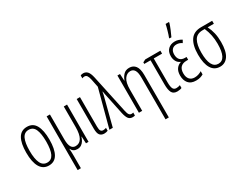

<svg xmlns="http://www.w3.org/2000/svg" viewBox="-90 -1460 3046 2370"><g transform="rotate(-30 1432.5 -275.0)"><path d="M374 -266.1Q374 -131.3 333.7 -60.8Q293.5 9.8 210.4 9.8Q128.4 9.8 86.4 -61.5Q44.4 -132.8 44.4 -267.1Q44.4 -400.4 85 -470.7Q125.5 -541 210 -541Q294.9 -541 334.5 -469Q374 -397 374 -266.1ZM91.8 -267.1Q91.8 -151.9 120.4 -92Q148.9 -32.2 210.9 -32.2Q270.5 -32.2 298.8 -89.8Q327.1 -147.5 327.1 -266.6Q327.1 -377 300.5 -437.7Q273.9 -498.5 210 -498.5Q147.5 -498.5 119.6 -439.2Q91.8 -379.9 91.8 -267.1Z M777.8 -530.8V0H741.2L736.3 -97.7H732.9Q725.1 -70.8 710.4 -46.1Q695.8 -21.5 672.4 -5.9Q648.9 9.8 615.2 9.8Q555.2 9.8 531.7 -42.5H529.3Q531.7 -13.2 532.5 10.7Q533.2 34.7 533.2 55.7V234.9H486.8V-530.8H533.7V-177.2Q533.7 -102.5 554.2 -67.9Q574.7 -33.2 614.7 -33.2Q671.4 -33.2 701.2 -83.7Q731 -134.3 731 -238.8V-530.8Z M961.9 -530.8V-111.3Q961.9 -64.9 973.9 -49.1Q985.8 -33.2 1007.3 -33.2Q1019 -33.2 1031.2 -35.9Q1043.5 -38.6 1050.3 -42V-0.5Q1024.9 9.8 999 9.8Q957.5 9.8 936.3 -16.4Q915 -42.5 915 -108.9V-530.8Z M1075.2 0 1216.8 -531.7 1193.4 -647Q1185.5 -684.1 1172.6 -704.1Q1159.7 -724.1 1134.8 -724.1Q1125.5 -724.1 1117.4 -721.7Q1109.4 -719.2 1103.5 -716.3V-757.8Q1109.9 -761.2 1119.4 -763.7Q1128.9 -766.1 1141.1 -766.1Q1177.2 -766.1 1201.2 -741Q1225.1 -715.8 1239.7 -649.9L1355.5 -108.9Q1364.7 -65.9 1377.2 -49.6Q1389.6 -33.2 1410.6 -33.2Q1425.3 -33.2 1436 -37.1V4.9Q1429.2 6.8 1422.1 8.3Q1415 9.8 1404.3 9.8Q1365.2 9.8 1344.7 -16.1Q1324.2 -42 1310.5 -103.5L1258.3 -354Q1251.5 -385.7 1248.3 -401.6Q1245.1 -417.5 1243.7 -427Q1242.2 -436.5 1239.7 -449.2H1235.8Q1233.9 -435.5 1231.4 -422.1Q1229 -408.7 1225.1 -394.5L1123.5 0Z M1667.5 -541Q1723.6 -541 1755.1 -499.8Q1786.6 -458.5 1786.6 -371.1V234.9H1739.7V-358.9Q1739.7 -432.6 1719 -465.6Q1698.2 -498.5 1659.2 -498.5Q1608.9 -498.5 1575.7 -450.9Q1542.5 -403.3 1542.5 -301.8V0H1495.6V-530.8H1532.2L1537.6 -433.1H1540.5Q1553.7 -474.1 1584.5 -507.6Q1615.2 -541 1667.5 -541Z M2107.9 -530.8V-488.8H1989.3V-149.9Q1989.3 -86.9 2002.4 -59.3Q2015.6 -31.7 2049.3 -31.7Q2077.1 -31.7 2103.5 -42V-2Q2094.7 2.9 2076.7 6.6Q2058.6 10.3 2040.5 10.3Q1984.4 10.3 1964.1 -28.6Q1943.8 -67.4 1943.8 -145V-488.8H1854V-511.2L1892.1 -530.8Z M2349.1 -302.2V-262.2H2324.7Q2270.5 -262.2 2241.7 -232.7Q2212.9 -203.1 2212.9 -145Q2212.9 -92.3 2238.5 -62.3Q2264.2 -32.2 2312 -32.2Q2342.8 -32.2 2369.4 -42Q2396 -51.8 2412.6 -63V-17.1Q2394 -5.9 2368.9 2Q2343.8 9.8 2308.1 9.8Q2234.4 9.8 2199.7 -32.7Q2165 -75.2 2165 -142.6Q2165 -200.2 2189.9 -235.6Q2214.8 -271 2256.3 -283.2V-286.1Q2221.2 -300.3 2203.1 -332.5Q2185.1 -364.7 2185.1 -406.7Q2185.1 -470.7 2221.7 -505.9Q2258.3 -541 2317.4 -541Q2345.2 -541 2369.1 -533Q2393.1 -524.9 2415 -510.3L2394 -473.6Q2379.4 -484.9 2359.6 -491.9Q2339.8 -499 2317.4 -499Q2276.9 -499 2254.4 -474.1Q2231.9 -449.2 2231.9 -404.3Q2231.9 -357.4 2255.1 -329.8Q2278.3 -302.2 2327.1 -302.2ZM2280.3 -606V-616.2Q2285.6 -628.9 2293 -651.1Q2300.3 -673.3 2307.6 -699Q2314.9 -724.6 2320.8 -747.6Q2326.7 -770.5 2329.1 -784.7H2376.5V-773.4Q2364.7 -734.9 2345.2 -688.2Q2325.7 -641.6 2308.6 -606Z M2811 -249Q2811 -118.7 2768.3 -54.4Q2725.6 9.8 2650.4 9.8Q2569.8 9.8 2527.8 -58.6Q2485.8 -127 2485.8 -255.4Q2485.8 -387.2 2534.4 -459Q2583 -530.8 2689 -530.8H2846.2V-488.8H2757.3Q2783.7 -437 2797.4 -378.7Q2811 -320.3 2811 -249ZM2533.7 -256.8Q2533.7 -32.2 2650.4 -32.2Q2763.2 -32.2 2763.2 -252Q2763.2 -318.8 2751.5 -375.7Q2739.7 -432.6 2715.8 -488.8H2686.5Q2603 -488.8 2568.4 -429Q2533.7 -369.1 2533.7 -256.8Z"/></g></svg>

Font: Open Sans Condensed Light
Style: Regular
Weight: 300
Width: 3
Designer: Monotype Design Team
Foundry: Monotype Imaging Inc.
Version: Version 3.003; ttfautohint (v1.8.4)